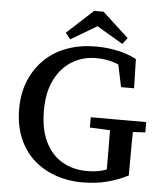

<svg xmlns="http://www.w3.org/2000/svg" viewBox="-59 -916 841 983"><g transform="rotate(5 362.0 -424.0)"><path d="M401 16Q324 16 258.5 -8Q193 -32 145.5 -76.5Q98 -121 72 -185.5Q46 -250 46 -332Q46 -412 73 -477Q100 -542 148.5 -588.5Q197 -635 263.5 -659Q330 -683 408 -683Q453 -683 492 -677Q531 -671 563 -660.5Q595 -650 619 -637L623 -487H556L525 -634L593 -625V-565Q557 -594 512.5 -609Q468 -624 416 -624Q349 -624 294 -591Q239 -558 206 -493.5Q173 -429 173 -334Q173 -239 204 -174.5Q235 -110 290.5 -77Q346 -44 420 -44Q466 -44 500 -54Q534 -64 569 -82L520 -29V-88Q520 -145 519.5 -203.5Q519 -262 518 -320H637Q636 -262 635.5 -203.5Q635 -145 635 -87V-40Q587 -15 529 0.5Q471 16 401 16ZM415 -267V-320H700V-267L592 -261H552ZM433 -864 568 -740 543 -708 367 -812H451L275 -708L250 -740L385 -864Z"/></g></svg>

Font: Source Serif 4 Medium
Style: Regular
Weight: 500
Designer: Frank Grießhammer
Foundry: Adobe Systems Incorporated
Version: Version 4.004;hotconv 1.0.116;makeotfexe 2.5.65601